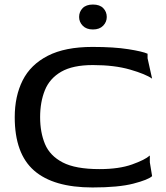

<svg xmlns="http://www.w3.org/2000/svg" viewBox="-20 -817 731 847"><path d="M388 10Q216 10 130.5 -64.5Q45 -139 45 -300Q45 -393 80 -462.5Q115 -532 191 -571Q267 -610 388 -610Q483 -610 546 -600Q609 -590 631 -580V-560L651 -470Q623 -490 554 -510Q485 -530 390 -530Q301 -530 250 -500.5Q199 -471 178 -419Q157 -367 157 -300Q157 -233 178.5 -181.5Q200 -130 256.5 -100.5Q313 -71 419 -71Q505 -71 562.5 -91.5Q620 -112 641 -131V-101L651 -40Q634 -24 568.5 -7Q503 10 388 10ZM390 -687Q361 -687 345 -703.5Q329 -720 329 -742Q329 -765 344.5 -781Q360 -797 390 -797Q420 -797 435.5 -781Q451 -765 451 -742Q451 -720 435 -703.5Q419 -687 390 -687Z"/></svg>

Font: Red Rose
Style: Regular
Weight: 400
Designer: Jaikishan Patel
Version: Version 2.000; ttfautohint (v1.8.3)